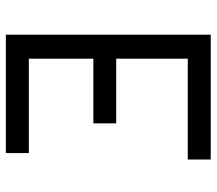

<svg xmlns="http://www.w3.org/2000/svg" viewBox="-62 -678 740 656"><g transform="rotate(-90 308.0 -350.0)"><path d="M91 0V-78.5H435.5V-323H214.5V-401H435.5V-621.5H113V-700H517.5V0Z"/></g></svg>

Font: Overpass Mono Light
Style: Regular
Weight: 400
Monospace: yes
Version: Version 4.000